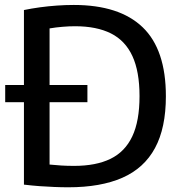

<svg xmlns="http://www.w3.org/2000/svg" viewBox="-20 -768 756 794"><path d="M1.5 -345.5V-416.5H341.5V-345.5ZM262.5 6.5Q234 6.5 204.2 5.2Q174.5 4 143.5 1.8Q112.5 -0.5 79 -4.5V-726.5Q110.5 -733 145.2 -737.8Q180 -742.5 215.5 -745Q251 -747.5 285 -747.5Q474 -747.5 570 -655.2Q666 -563 666 -370Q666 -239 621 -155.8Q576 -72.5 486.2 -33Q396.5 6.5 262.5 6.5ZM286.5 -82Q377 -82 437 -111.2Q497 -140.5 527 -204Q557 -267.5 557 -370.5Q557 -472.5 527.5 -536.2Q498 -600 438.8 -629.8Q379.5 -659.5 290.5 -659.5Q266 -659.5 238.8 -657.2Q211.5 -655 185 -650.5V-87.5Q209.5 -85 233.8 -83.5Q258 -82 286.5 -82Z"/></svg>

Font: Encode Sans SC Medium
Style: Regular
Weight: 500
Version: Version 3.002